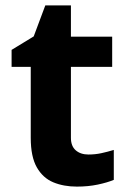

<svg xmlns="http://www.w3.org/2000/svg" viewBox="-20 -682 474 712"><path d="M308 -109Q333 -109 356 -114Q379 -119 402 -126V-15Q378 -5 342.5 2.5Q307 10 265 10Q216 10 177.5 -6Q139 -22 116.5 -61.5Q94 -101 94 -171V-434H23V-497L105 -547L148 -662H243V-546H396V-434H243V-171Q243 -140 261 -124.5Q279 -109 308 -109Z"/></svg>

Font: Noto Sans Bassa Vah
Style: Regular
Weight: 400
Designer: Monotype Design Team
Foundry: Monotype Imaging Inc.
Version: Version 2.002